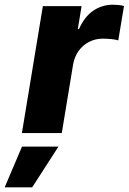

<svg xmlns="http://www.w3.org/2000/svg" viewBox="-83 -567 548 818"><path d="M10.3 0 99.6 -541H264.6L248.5 -442.9H253.4Q276.9 -496.1 314.5 -521.5Q352.1 -546.9 397.9 -546.9Q410.2 -546.9 422.4 -545.7Q434.6 -544.4 445.3 -541.5L420.9 -395Q409.2 -398.9 389.9 -400.6Q370.6 -402.3 354.5 -402.3Q323.7 -402.3 296.9 -388.7Q270 -375 252.2 -350.3Q234.4 -325.7 228.5 -292.5L180.2 0ZM-63 231 10.7 57.6H166L54.2 231Z"/></svg>

Font: Inter 17pt ExtraBold
Style: Italic
Weight: 800
Italic angle: -9.3988°
Version: Version 4.001;git-66647c0bb